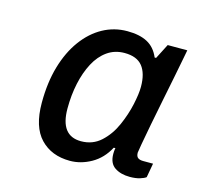

<svg xmlns="http://www.w3.org/2000/svg" viewBox="-66 -804 525 511"><g transform="rotate(15 196.5 -548.5)"><path d="M167 -362Q116 -362 85.5 -394Q55 -426 55 -492Q55 -548 68 -592.5Q81 -637 104.5 -669Q128 -701 159 -718Q190 -735 226 -735Q260 -735 281.5 -723.5Q303 -712 314 -686H318L339 -727H393Q393 -727 389 -706Q385 -685 378.5 -652Q372 -619 364.5 -582Q357 -545 350.5 -511Q344 -477 340 -454.5Q336 -432 336 -430Q336 -420 341 -416Q346 -412 356 -412H383L376 -373Q371 -369 359.5 -365.5Q348 -362 332 -362Q307 -362 290.5 -373Q274 -384 274 -410Q274 -422 277.5 -436Q281 -450 291 -485L316 -426H271Q254 -394 225.5 -378Q197 -362 167 -362ZM182 -420Q214 -420 236.5 -440.5Q259 -461 272.5 -491.5Q286 -522 292.5 -552Q299 -582 299 -601Q299 -638 283.5 -657.5Q268 -677 234 -677Q207 -677 186.5 -662.5Q166 -648 152.5 -622.5Q139 -597 132 -564.5Q125 -532 125 -495Q125 -420 182 -420Z"/></g></svg>

Font: Archivo VF Beta
Style: Italic
Weight: 400
Italic angle: -10°
Designer: Hector Gatti
Foundry: Omnibus-Type
Version: Version 1.002